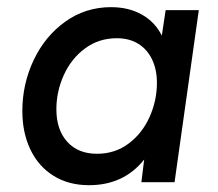

<svg xmlns="http://www.w3.org/2000/svg" viewBox="-20 -522 624 550"><path d="M44 -204Q44 -281.5 76.5 -350Q109 -418.5 167 -460Q225 -501.5 298 -501.5Q349 -501.5 386.8 -480Q424.5 -458.5 443.5 -420L454.5 -493H549.5L480 0H385L393 -65Q334.5 8.5 235 8.5Q176.5 8.5 133.2 -18.5Q90 -45.5 67 -93.8Q44 -142 44 -204ZM429.5 -284.5Q429.5 -323 415.5 -352Q401.5 -381 375.8 -396.8Q350 -412.5 314.5 -412.5Q263 -412.5 223.5 -383.2Q184 -354 162.8 -307Q141.5 -260 141.5 -209Q141.5 -150.5 172.5 -116Q203.5 -81.5 258 -81.5Q309.5 -81.5 348.5 -110.8Q387.5 -140 408.5 -187Q429.5 -234 429.5 -284.5Z"/></svg>

Font: HK Grotesk Medium
Style: Italic
Weight: 500
Italic angle: -8°
Designer: Alfredo Marco Pradil
Foundry: Hanken Design Co.
Version: Version 3.004